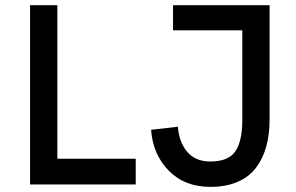

<svg xmlns="http://www.w3.org/2000/svg" viewBox="-20 -710 1140 739"><path d="M95.7 0V-689.9H200.7V-99.1H502.4V0ZM790 9.3Q690.4 9.3 629.4 -53.2Q568.4 -115.7 561.5 -210.4L664.6 -222.2Q669.4 -162.1 700.9 -125.2Q732.4 -88.4 790 -88.4Q858.9 -88.4 885.7 -127.4Q912.6 -166.5 912.6 -248V-593.3H646V-689.9H1017.6V-250Q1017.6 -191.9 1004.6 -145.5Q991.7 -99.1 965.1 -64Q938.5 -28.8 894 -9.8Q849.6 9.3 790 9.3Z"/></svg>

Font: HK Grotesk SemiBold Legacy
Style: Regular
Weight: 600
Designer: Alfredo Marco Pradil
Foundry: Hanken Design Co.
Version: Version 2.022;PS 002.022;hotconv 1.0.88;makeotf.lib2.5.64775